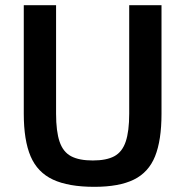

<svg xmlns="http://www.w3.org/2000/svg" viewBox="-20 -710 717 743"><path d="M605 -690V-270Q605 -167 580 -105Q555 -43 498 -15Q441 13 345 13Q245 13 185 -15Q125 -43 98.5 -105Q72 -167 72 -270V-690H197V-270Q197 -202 210.5 -162Q224 -122 255 -105.5Q286 -89 339 -89Q392 -89 422.5 -105.5Q453 -122 466.5 -162Q480 -202 480 -270V-690Z"/></svg>

Font: Exo 2 SemiBold
Style: Regular
Weight: 600
Designer: Natanael Gama
Foundry: Natanael Gama
Version: Version 2.010